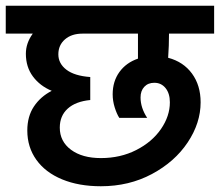

<svg xmlns="http://www.w3.org/2000/svg" viewBox="-30 -668 765 668"><path d="M65 -214Q65 -263 88 -297.5Q111 -332 150 -352Q109 -369 84.5 -402Q60 -435 60 -481Q60 -518 84 -551H-10V-648H715V-551H558Q558 -509 555 -467Q608 -453 638 -412Q668 -371 668 -312Q668 -240 623 -172.5Q578 -105 498.5 -62.5Q419 -20 321 -20Q244 -20 186 -44Q128 -68 96.5 -112Q65 -156 65 -214ZM284 -400V-320Q233 -315 205.5 -290Q178 -265 178 -224Q178 -176 217 -147Q256 -118 321 -118Q389 -118 444 -146Q499 -174 530 -219Q561 -264 561 -312Q561 -343 546 -361.5Q531 -380 507 -380Q485 -380 472 -366Q459 -352 459 -329Q459 -293 482 -258H385Q376 -272 369 -294.5Q362 -317 362 -340Q362 -385 385.5 -417.5Q409 -450 450 -464V-551H257Q219 -551 196 -531Q173 -511 173 -479Q173 -447 201 -425.5Q229 -404 284 -400Z"/></svg>

Font: Madhuban Medium
Style: Regular
Weight: 500
Designer: jaikishan Patel
Foundry: MagicType
Version: Version 1.000